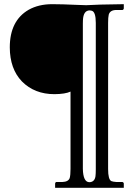

<svg xmlns="http://www.w3.org/2000/svg" viewBox="-20 -666 642 920"><path d="M498 144Q498 193.8 513.2 201.7Q521.5 205.1 538.1 206.1H566.9Q572.3 207.5 573.2 212.9V233.9H244.1V212.9Q245.6 206.5 250 206.1H278.8Q307.6 205.1 314 187Q317.9 173.3 317.9 143.1V-227.1Q293 -215.3 241.2 -214.8Q145.5 -214.8 85 -275.9Q27.3 -335.9 26.9 -439Q26.9 -566.9 117.2 -619.1Q165 -646 230 -646Q276.9 -646 349.1 -642.6Q382.8 -641.1 393.1 -641.1L461.9 -644L573.2 -646V-625Q571.8 -619.1 566.9 -618.2H538.1Q507.3 -618.2 501 -595.7Q498 -583 498 -556.2ZM407.2 207Q433.1 207 437.5 178.7Q439 166.5 439 145V-556.2Q439 -610.4 418.9 -614.7Q415 -615.2 410.2 -616.2Q379.4 -616.2 377.4 -569.3Q377.4 -562.5 377 -553.2V143.1Q378.4 205.6 407.2 207Z"/></svg>

Font: Linux Libertine O
Style: Bold
Weight: 700
Designer: Philipp H. Poll
Foundry: Philipp H. Poll
Version: Version 5.0.0